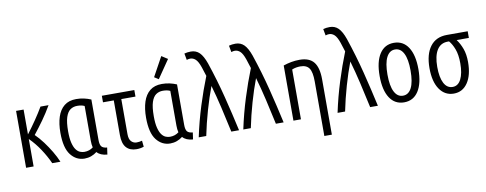

<svg xmlns="http://www.w3.org/2000/svg" viewBox="-75 -1166 4391 1735"><g transform="rotate(-10 2120.5 -298.5)"><path d="M78 0V-522H147V-294Q192 -353 231.5 -411Q271 -469 302 -522H376Q338 -456 295 -396Q252 -336 206 -278Q244 -241 279 -194Q314 -147 343.5 -97.5Q373 -48 393 0H318Q288 -67 244 -133.5Q200 -200 147 -252V0Z M614 10Q538 10 488 -54Q438 -118 438 -257Q438 -340 458 -402Q478 -464 520.5 -498.5Q563 -533 631 -533Q668 -533 702 -525.5Q736 -518 766 -505V-134Q766 -91 780 -73.5Q794 -56 831 -53L822 10Q758 5 728 -30Q704 -11 675 -0.5Q646 10 614 10ZM622 -50Q669 -50 703 -77Q696 -104 696 -139V-458Q670 -471 629 -471Q593 -471 566 -452Q539 -433 524 -387Q509 -341 509 -258Q509 -192 519.5 -151Q530 -110 546.5 -88Q563 -66 583 -58Q603 -50 622 -50Z M1091 8Q1030 8 997 -29Q964 -66 964 -144V-462H865V-522H1163V-462H1033V-141Q1033 -93 1053.5 -72.5Q1074 -52 1101 -52Q1127 -52 1152 -59L1158 -3Q1127 8 1091 8Z M1400 10Q1324 10 1274 -54Q1224 -118 1224 -257Q1224 -340 1244 -402Q1264 -464 1306.5 -498.5Q1349 -533 1417 -533Q1454 -533 1488 -525.5Q1522 -518 1552 -505V-134Q1552 -91 1566 -73.5Q1580 -56 1617 -53L1608 10Q1544 5 1514 -30Q1490 -11 1461 -0.5Q1432 10 1400 10ZM1408 -50Q1455 -50 1489 -77Q1482 -104 1482 -139V-458Q1456 -471 1415 -471Q1379 -471 1352 -452Q1325 -433 1310 -387Q1295 -341 1295 -258Q1295 -192 1305.5 -151Q1316 -110 1332.5 -88Q1349 -66 1369 -58Q1389 -50 1408 -50ZM1398 -580 1359 -605 1456 -782 1512 -746Z M1662 0Q1692 -142 1735 -278.5Q1778 -415 1826 -535Q1813 -579 1799 -619Q1780 -674 1758 -694Q1736 -714 1710 -714Q1695 -714 1677 -708L1666 -768Q1680 -772 1694.5 -774Q1709 -776 1726 -776Q1773 -776 1804.5 -745Q1836 -714 1861 -643Q1917 -477 1957.5 -316Q1998 -155 2032 0H1961Q1935 -121 1910 -229Q1885 -337 1856 -437Q1820 -343 1787 -228Q1754 -113 1731 0Z M2071 0Q2101 -142 2144 -278.5Q2187 -415 2235 -535Q2222 -579 2208 -619Q2189 -674 2167 -694Q2145 -714 2119 -714Q2104 -714 2086 -708L2075 -768Q2089 -772 2103.5 -774Q2118 -776 2135 -776Q2182 -776 2213.5 -745Q2245 -714 2270 -643Q2326 -477 2366.5 -316Q2407 -155 2441 0H2370Q2344 -121 2319 -229Q2294 -337 2265 -437Q2229 -343 2196 -228Q2163 -113 2140 0Z M2782 185V-316Q2782 -401 2758 -436.5Q2734 -472 2677 -472Q2659 -472 2638.5 -468.5Q2618 -465 2600 -457V0H2531V-506Q2566 -518 2603.5 -525Q2641 -532 2680 -532Q2770 -532 2810.5 -481Q2851 -430 2851 -322V185Z M2936 0Q2966 -142 3009 -278.5Q3052 -415 3100 -535Q3087 -579 3073 -619Q3054 -674 3032 -694Q3010 -714 2984 -714Q2969 -714 2951 -708L2940 -768Q2954 -772 2968.5 -774Q2983 -776 3000 -776Q3047 -776 3078.5 -745Q3110 -714 3135 -643Q3191 -477 3231.5 -316Q3272 -155 3306 0H3235Q3209 -121 3184 -229Q3159 -337 3130 -437Q3094 -343 3061 -228Q3028 -113 3005 0Z M3546 11Q3461 11 3414.5 -60.5Q3368 -132 3368 -262Q3368 -392 3414.5 -463.5Q3461 -535 3546 -535Q3631 -535 3677.5 -463.5Q3724 -392 3724 -262Q3724 -132 3677.5 -60.5Q3631 11 3546 11ZM3546 -50Q3597 -50 3624.5 -103.5Q3652 -157 3652 -262Q3652 -366 3624.5 -420Q3597 -474 3546 -474Q3495 -474 3467.5 -420Q3440 -366 3440 -262Q3440 -158 3467.5 -104Q3495 -50 3546 -50Z M4002 11Q3920 11 3872 -59Q3824 -129 3824 -253Q3824 -381 3877.5 -451.5Q3931 -522 4031 -522H4222V-461H4110Q4139 -422 4158 -370.5Q4177 -319 4177 -248Q4177 -128 4130 -58.5Q4083 11 4002 11ZM4002 -50Q4052 -50 4079 -103.5Q4106 -157 4106 -249Q4106 -328 4086 -380Q4066 -432 4040 -461H4028Q3963 -461 3929 -407Q3895 -353 3895 -252Q3895 -156 3922.5 -103Q3950 -50 4002 -50Z"/></g></svg>

Font: Ubuntu Sans Condensed
Style: Regular
Weight: 400
Width: 3
Designer: Dalton Maag Ltd
Foundry: Dalton Maag Ltd
Version: Version 1.006; ttfautohint (v1.8.4.7-5d5b)